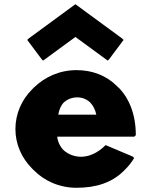

<svg xmlns="http://www.w3.org/2000/svg" viewBox="-20 -867 715 909"><path d="M256 -324C259 -344 267 -366 282 -382C298 -396 319 -406 346 -406C370 -406 391 -397 407 -382C421 -367 431 -348 436 -324ZM480 -180C405 -105 325 -116 280 -157C264 -174 253 -197 251 -220H616L623 -227C623 -325 592 -401 541 -453H540L533 -460C484 -509 418 -535 342 -535C263 -535 192 -503 140 -452L139 -451L132 -444C83 -395 53 -329 53 -256C53 -184 83 -118 132 -69L139 -62C190 -10 262 22 342 22C431 22 507 0 565 -57L566 -58L573 -65C588 -80 603 -98 615 -119L608 -126ZM116 -685 109 -678 177 -587 184 -580 337 -692 490 -580 497 -587 565 -678 558 -685 337 -847Z"/></svg>

Font: Hussar Woodtype
Style: Blk
Weight: 900
Foundry: Cannot Into Space Fonts
Version: Version 1.07